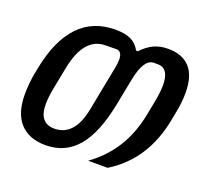

<svg xmlns="http://www.w3.org/2000/svg" viewBox="-94 -618 790 732"><g transform="rotate(20 301.0 -252.5)"><path d="M156.2 0Q89.8 0 53.2 -39.3Q16.6 -78.6 16.6 -156.7Q16.6 -177.2 19 -202.4Q21.5 -227.5 26.9 -253.4L29.8 -268.1Q53.2 -386.2 110.4 -445.8Q167.5 -505.4 258.3 -505.4Q296.4 -505.4 320.6 -494.1Q344.7 -482.9 358.4 -457H365.2Q390.6 -483.4 415.5 -494.4Q440.4 -505.4 472.2 -505.4Q529.8 -505.4 560.3 -471.7Q590.8 -438 590.8 -369.6Q590.8 -351.6 588.6 -330.3Q586.4 -309.1 581.5 -285.2L575.2 -252.4Q542 -81.5 409.2 0H330.1Q389.6 -42.5 427.5 -102.1Q465.3 -161.6 481 -242.2L492.2 -299.3Q496.1 -319.8 498 -336.7Q500 -353.5 500 -367.7Q500 -436.5 454.1 -436.5H438Q397.9 -436.5 380.4 -347.7L359.4 -240.2Q347.2 -178.2 328.9 -133.1Q310.5 -87.9 285.4 -58.3Q260.3 -28.8 228 -14.4Q195.8 0 156.2 0ZM167 -70.8Q206.5 -70.8 232.9 -99.4Q259.3 -127.9 271 -189.5L305.2 -365.7Q309.6 -386.7 309.6 -401.9Q309.6 -436.5 285.6 -436.5L243.2 -436H242.7Q155.3 -436 129.4 -303.2L111.3 -210.9Q104.5 -175.3 104.5 -147.5Q104.5 -70.8 167 -70.8Z"/></g></svg>

Font: Hack
Style: Italic
Weight: 400
Italic angle: -11°
Monospace: yes
Designer: Christopher Simpkins
Foundry: Christopher Simpkins
Version: Version 2.019; ttfautohint (v1.4.1) -l 4 -r 80 -G 350 -x 0 -